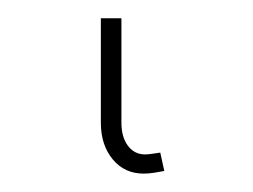

<svg xmlns="http://www.w3.org/2000/svg" viewBox="-20 23 277 210"><path d="M137.2 212.9Q116.2 212.9 103.3 197.3Q90.3 181.6 90.3 157.2V43H112.8V157.2Q112.8 172.9 119.9 182.4Q127 191.9 138.7 191.9Q141.6 191.9 146.5 191.2Q151.4 190.4 155.3 189.9L159.7 210Q155.3 210.9 148.9 211.9Q142.6 212.9 137.2 212.9Z"/></svg>

Font: Inter Thin
Style: Regular
Weight: 250
Designer: Rasmus Andersson
Foundry: rsms
Version: Version 4.001;git-66647c0bb